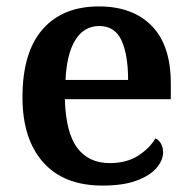

<svg xmlns="http://www.w3.org/2000/svg" viewBox="-20 -568 597 598"><path d="M299 10Q179 10 114.5 -62.5Q50 -135 50 -265Q50 -405 112.5 -476.5Q175 -548 288 -548Q393 -548 452.5 -487.5Q512 -427 512 -308V-259H182Q185 -155 220.5 -107.5Q256 -60 322 -60Q374 -60 410 -83Q446 -106 464 -137Q475 -132 481.5 -120.5Q488 -109 488 -94Q488 -69 467.5 -45Q447 -21 405.5 -5.5Q364 10 299 10ZM379 -319Q379 -397 358.5 -442Q338 -487 289 -487Q242 -487 215 -444Q188 -401 184 -319Z"/></svg>

Font: Noto Serif Kannada SemiBold
Style: Regular
Weight: 600
Version: Version 2.003